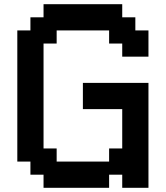

<svg xmlns="http://www.w3.org/2000/svg" viewBox="-20 -1020 790 915"><path d="M187.5 -125V-187.5H125V-250H62.5V-875H125V-937.5H187.5V-1000H562.5V-937.5H625V-875H687.5V-750H562.5V-812.5H500V-875H250V-812.5H187.5V-312.5H250V-250H500V-312.5H562.5V-500H375V-625H687.5V-125H562.5V-187.5H500V-125Z"/></svg>

Font: Better VCR
Style: Regular
Weight: 400
Designer: artdzyk
Foundry: https://fontstruct.com
Version: Version 1.0